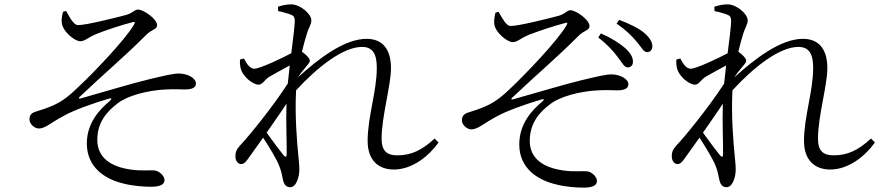

<svg xmlns="http://www.w3.org/2000/svg" viewBox="-20 -808 4040 880"><path d="M337 -693C373 -692 515 -728 560 -740C594 -751 595 -764 613 -764C638 -764 700 -721 700 -693C700 -672 675 -674 650 -648C543 -541 465 -478 344 -363C340 -359 342 -355 347 -356C446 -384 593 -428 661 -444C733 -461 772 -471 800 -471C838 -471 878 -451 878 -425C878 -409 865 -398 827 -398C805 -398 782 -400 740 -398C655 -394 564 -369 520 -335C473 -299 425 -250 426 -165C427 -85 488 -44 578 -31C631 -23 669 -30 693 -26C711 -22 734 -2 734 17C734 38 714 48 671 48C640 48 588 44 549 34C457 13 378 -44 378 -150C378 -245 436 -306 484 -346C494 -355 492 -360 479 -356C406 -334 322 -305 272 -277C209 -243 187 -219 158 -219C139 -219 115 -239 115 -261C115 -277 122 -289 140 -295C165 -303 198 -313 226 -326C268 -345 299 -370 343 -413C404 -470 553 -624 594 -695C602 -708 597 -709 586 -706C536 -693 466 -670 421 -652C379 -634 370 -619 347 -619C323 -619 266 -664 263 -705C261 -718 265 -740 269 -754L283 -758C300 -727 318 -693 337 -693Z M1214 -456C1239 -470 1274 -490 1308 -508L1299 -425C1230 -318 1121 -184 1080 -141C1062 -121 1059 -109 1059 -91C1059 -71 1071 -56 1085 -56C1100 -56 1109 -69 1121 -86L1186 -177C1215 -133 1251 -73 1260 -47C1269 -25 1272 -8 1277 16C1282 39 1292 50 1310 50C1338 50 1352 3 1352 -31C1352 -53 1349 -74 1347 -99C1341 -159 1331 -279 1337 -394C1437 -503 1554 -593 1639 -593C1689 -593 1707 -560 1707 -497C1707 -389 1665 -273 1665 -162C1665 -74 1714 -31 1785 -31C1870 -31 1946 -93 1990 -155L1972 -173C1914 -120 1866 -96 1800 -96C1752 -96 1729 -118 1729 -172C1729 -274 1772 -417 1772 -495C1772 -588 1729 -630 1660 -630C1558 -630 1440 -539 1345 -453C1356 -469 1366 -483 1377 -495C1389 -511 1400 -519 1400 -531C1400 -541 1380 -560 1364 -571C1372 -604 1379 -630 1384 -645C1395 -685 1407 -694 1407 -715C1407 -744 1356 -788 1315 -788C1292 -788 1271 -783 1254 -777L1255 -757C1277 -753 1295 -747 1308 -743C1326 -736 1331 -732 1331 -709C1330 -680 1323 -628 1315 -564C1274 -542 1171 -493 1146 -493C1128 -493 1113 -510 1098 -540L1080 -535C1079 -521 1080 -505 1084 -491C1094 -458 1137 -420 1166 -420C1183 -420 1193 -443 1214 -456ZM1293 -333C1290 -243 1295 -151 1294 -103C1294 -87 1289 -86 1280 -96C1266 -113 1230 -161 1202 -200C1233 -245 1266 -291 1293 -333Z M2810 -548C2830 -523 2841 -499 2856 -499C2871 -499 2881 -508 2881 -525C2881 -545 2871 -564 2846 -587C2821 -609 2784 -633 2734 -655L2722 -636C2764 -604 2790 -575 2810 -548ZM2898 -617C2919 -593 2929 -570 2945 -569C2959 -569 2969 -578 2970 -595C2970 -616 2958 -635 2933 -657C2908 -678 2868 -698 2818 -717L2806 -700C2851 -669 2876 -643 2898 -617ZM2320 -689C2355 -688 2497 -724 2542 -736C2576 -747 2577 -761 2595 -761C2620 -761 2682 -717 2682 -689C2682 -668 2658 -670 2632 -644C2525 -537 2448 -474 2326 -359C2322 -355 2324 -351 2329 -352C2429 -380 2576 -424 2644 -440C2716 -457 2755 -467 2783 -467C2820 -467 2860 -447 2860 -422C2860 -405 2847 -394 2809 -394C2788 -394 2764 -396 2722 -394C2637 -390 2546 -365 2502 -331C2455 -296 2408 -246 2408 -161C2409 -81 2470 -40 2560 -27C2613 -19 2651 -26 2676 -22C2693 -18 2716 2 2716 21C2716 42 2697 52 2653 52C2622 52 2570 48 2532 38C2439 17 2360 -40 2360 -146C2360 -241 2418 -303 2466 -343C2476 -351 2474 -356 2461 -352C2388 -330 2304 -301 2254 -273C2192 -239 2169 -215 2140 -215C2121 -215 2097 -235 2097 -257C2097 -273 2105 -285 2122 -291C2147 -299 2180 -309 2208 -322C2250 -341 2282 -366 2326 -409C2386 -466 2535 -620 2576 -691C2584 -704 2580 -706 2568 -702C2518 -689 2449 -666 2403 -648C2361 -630 2352 -615 2329 -615C2305 -615 2248 -660 2245 -701C2244 -714 2247 -736 2251 -750L2265 -754C2283 -723 2300 -689 2320 -689Z M3214 -456C3239 -470 3274 -490 3308 -508L3299 -425C3230 -318 3121 -184 3080 -141C3062 -121 3059 -109 3059 -91C3059 -71 3071 -56 3085 -56C3100 -56 3109 -69 3121 -86L3186 -177C3215 -133 3251 -73 3260 -47C3269 -25 3272 -8 3277 16C3282 39 3292 50 3310 50C3338 50 3352 3 3352 -31C3352 -53 3349 -74 3347 -99C3341 -159 3331 -279 3337 -394C3437 -503 3554 -593 3639 -593C3689 -593 3707 -560 3707 -497C3707 -389 3665 -273 3665 -162C3665 -74 3714 -31 3785 -31C3870 -31 3946 -93 3990 -155L3972 -173C3914 -120 3866 -96 3800 -96C3752 -96 3729 -118 3729 -172C3729 -274 3772 -417 3772 -495C3772 -588 3729 -630 3660 -630C3558 -630 3440 -539 3345 -453C3356 -469 3366 -483 3377 -495C3389 -511 3400 -519 3400 -531C3400 -541 3380 -560 3364 -571C3372 -604 3379 -630 3384 -645C3395 -685 3407 -694 3407 -715C3407 -744 3356 -788 3315 -788C3292 -788 3271 -783 3254 -777L3255 -757C3277 -753 3295 -747 3308 -743C3326 -736 3331 -732 3331 -709C3330 -680 3323 -628 3315 -564C3274 -542 3171 -493 3146 -493C3128 -493 3113 -510 3098 -540L3080 -535C3079 -521 3080 -505 3084 -491C3094 -458 3137 -420 3166 -420C3183 -420 3193 -443 3214 -456ZM3293 -333C3290 -243 3295 -151 3294 -103C3294 -87 3289 -86 3280 -96C3266 -113 3230 -161 3202 -200C3233 -245 3266 -291 3293 -333Z"/></svg>

Font: Harano Aji Mincho CN
Style: Regular
Weight: 400
Foundry: Masamichi Hosoda
Version: HaranoAjiMinchoCN-Regular version 20230610;ttx 4.39.4